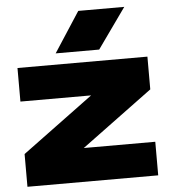

<svg xmlns="http://www.w3.org/2000/svg" viewBox="-56 -872 820 923"><g transform="rotate(-5 354.0 -410.5)"><path d="M670 0V-162H325L668 -415V-573H41V-411H382L39 -158V0ZM230 -627H440L578 -821H356Z"/></g></svg>

Font: Bounded ExtBd
Style: Regular
Weight: 800
Designer: Vlad Churkin
Version: Version 3.0